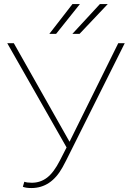

<svg xmlns="http://www.w3.org/2000/svg" viewBox="-20 -926 666 956"><path d="M326.2 -220.2 568.8 -710.9H601.1L309.1 -126.5L291.5 -93.3Q234.4 10.3 136.2 10.3Q108.4 10.3 93.8 3.9L101.1 -21Q114.7 -16.1 138.7 -16.1Q181.2 -16.1 214.6 -41.7Q248 -67.4 278.3 -127L311.5 -191.9L16.1 -710.9H48.8ZM477.5 -905.8H516.6L376 -757.3H340.3ZM340.8 -905.8H377.9L259.3 -757.3H225.6Z"/></svg>

Font: Roboto Thin
Style: Regular
Weight: 250
Designer: Google
Version: Version 2.134; 2016